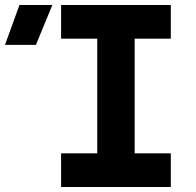

<svg xmlns="http://www.w3.org/2000/svg" viewBox="-165 -750 785 770"><path d="M-145 -570 -87 -730H45L-21 -570ZM80 0V-135H225V-595H80V-730H520V-595H375V-135H520V0Z"/></svg>

Font: JetBrains Mono NL ExtraBold
Style: Regular
Weight: 800
Designer: Philipp Nurullin, Konstantin Bulenkov
Foundry: JetBrains
Version: Version 2.304; ttfautohint (v1.8.4.7-5d5b)